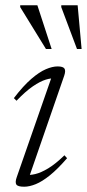

<svg xmlns="http://www.w3.org/2000/svg" viewBox="-20 -697 329 727"><path d="M43.5 -26.5 178 -412.5 191.5 -400Q175 -402 153.5 -395.5Q132 -389 104.5 -370.2Q77 -351.5 42.5 -315.5L32.5 -325.5Q68.5 -372.5 98.8 -398.5Q129 -424.5 153.8 -435Q178.5 -445.5 198 -445.5Q219 -445.5 224.2 -437.2Q229.5 -429 223 -410L88 -20L76.5 -35Q92.5 -33 113.8 -38Q135 -43 162.5 -59.5Q190 -76 224 -109L234 -98Q198.5 -57 169 -33.2Q139.5 -9.5 115.5 0.2Q91.5 10 71.5 10Q47 10 41.8 1.5Q36.5 -7 43.5 -26.5ZM175.5 -511.5H154L56.5 -670V-677H121.5ZM289 -511.5H271.5L212 -670V-677H274Z"/></svg>

Font: Newsreader 24pt Light
Style: Italic
Weight: 300
Italic angle: -17°
Designer: Hugues Gentile
Foundry: Production Type
Version: Version 1.003